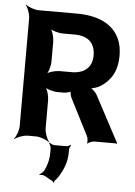

<svg xmlns="http://www.w3.org/2000/svg" viewBox="-64 -785 765 1084"><g transform="rotate(5 319.0 -242.5)"><path d="M590 -496C590 -531 584 -562 572 -589C535 -672 448 -711 328 -711H113C89 -711 52 -725 39 -737L37 -735C49 -722 63 -685 63 -661V-50C63 -26 49 11 37 24L39 26C52 14 89 0 113 0H160C184 0 221 14 234 26L236 24C224 11 210 -26 210 -50V-210C210 -234 199 -274 186 -286L184 -284C196 -271 236 -260 260 -260H296C307 -260 333 -266 337 -273L334 -275C329 -268 336 -242 341 -233L446 -27C451 -18 454 6 450 13L453 15C458 8 480 0 491 0H614C615 0 616 2 617 3L620 0C619 -1 617 -2 617 -4C617 -4 618 -5 618 -5C618 -5 617 -9 617 -9C617 -9 616 -10 615 -10L482 -260C474 -277 451 -299 438 -301L437 -298C451 -295 485 -307 500 -317C555 -353 590 -406 590 -496ZM444 -484C444 -414 399 -379 328 -379H260C236 -379 196 -368 184 -355L186 -353C199 -365 210 -405 210 -429V-542C210 -566 199 -606 186 -618L184 -616C196 -603 236 -592 260 -592H328C402 -592 444 -555 444 -484ZM229 218 275 244C277 245 280 250 280 252L284 251C284 249 284 244 285 242C294 233 302 223 309 212C331 176 352 130 352 75V58C352 49 358 37 362 33L359 30C355 34 343 40 335 40H269C259 40 244 33 239 28L236 31C241 36 248 51 248 61V82C248 128 237 161 222 190C217 198 204 209 197 211L199 215C205 213 220 213 229 218Z"/></g></svg>

Font: Asimov
Style: Edge
Weight: 500
Designer: Google
Version: Version 2.000980: 2014